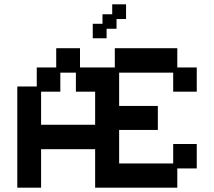

<svg xmlns="http://www.w3.org/2000/svg" viewBox="-20 -856 991 888"><path d="M60 12V-456H150V-544H240V-633H350V-544H511V-633H800V-544H890V-432H781V-520H531V-366H710V-255H531V-100H781V-190H890V-77H800V12H420V-166H170V12ZM170 -279H420V-432H331V-520H259V-432H170ZM409 -679V-746H454V-790H499V-836H563V-768H519V-723H473V-679Z"/></svg>

Font: Pixelify Sans Medium
Style: Regular
Weight: 500
Designer: Stefie Justprince
Foundry: Typecalism Foundryline
Version: Version 1.000;February 13, 2025;FontCreator 15.0.0.3015 64-b